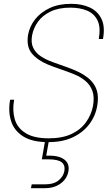

<svg xmlns="http://www.w3.org/2000/svg" viewBox="-20 -732 584 1005"><path d="M232 12Q149 12 101.5 -18Q54 -48 38 -98.5Q22 -149 33 -210H54Q44 -155 57 -109Q70 -63 113.5 -35.5Q157 -8 235 -8Q306 -8 354 -30.5Q402 -53 430 -92Q458 -131 467 -178Q475 -225 463.5 -256.5Q452 -288 426.5 -309Q401 -330 367.5 -343.5Q334 -357 298.5 -369Q263 -381 231 -394Q176 -417 146.5 -452.5Q117 -488 127 -550Q135 -594 163.5 -630.5Q192 -667 239.5 -689.5Q287 -712 352 -712Q408 -712 449.5 -693Q491 -674 511 -633.5Q531 -593 519 -528H497Q508 -589 490.5 -625Q473 -661 435.5 -676.5Q398 -692 348 -692Q287 -692 244.5 -671.5Q202 -651 178.5 -618Q155 -585 148 -547Q141 -508 154 -481.5Q167 -455 193.5 -437.5Q220 -420 254 -407.5Q288 -395 324.5 -382.5Q361 -370 394 -354Q418 -342 438 -326.5Q458 -311 472 -290Q486 -269 490.5 -242Q495 -215 489 -179Q480 -125 447.5 -82Q415 -39 361.5 -13.5Q308 12 232 12ZM142 253 146 233H214Q262 233 287 212Q312 191 317 163Q322 133 303 117.5Q284 102 232 102H199L218 -7H238L222 83Q267 81 294 91Q321 101 332 120Q343 139 338 165Q334 189 318 209Q302 229 276 241Q250 253 214 253Z"/></svg>

Font: DM Sans 12pt Thin
Style: Italic
Weight: 250
Italic angle: -10°
Version: Version 4.004;gftools[0.9.30]